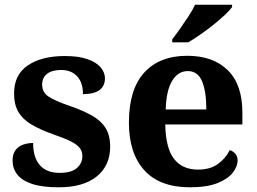

<svg xmlns="http://www.w3.org/2000/svg" viewBox="-20 -786 1093 816"><path d="M229.1 10Q159.4 10 116.3 -4.3Q73.2 -18.6 53.3 -44.5Q33.4 -70.3 33.4 -103.5Q33.4 -131.7 46.1 -148.2Q58.9 -164.6 78.9 -171.5Q98.9 -178.3 120.8 -178.3Q120.8 -116.5 149.5 -83.9Q178.2 -51.3 233.4 -51.3Q283.5 -51.3 306.8 -71.9Q330.1 -92.5 330.1 -122Q330.1 -143.6 318.1 -158.1Q306.2 -172.7 279.7 -185.8Q253.2 -199 208.8 -214.2Q152 -234.3 114.4 -256.4Q76.9 -278.5 58.3 -309.9Q39.8 -341.3 39.8 -388.9Q39.8 -469.1 98.9 -508.5Q157.9 -547.9 255.1 -547.9Q315.3 -547.9 353 -534.2Q390.7 -520.6 408.4 -499Q426 -477.4 426 -453Q426 -420.8 403.2 -403.4Q380.3 -386 332.6 -386Q332.6 -435.5 307.5 -462Q282.4 -488.6 240.2 -488.6Q200.8 -488.6 179.9 -472.1Q159.1 -455.7 159.1 -426.5Q159.1 -394.3 185.3 -376.2Q211.5 -358 280.2 -334.5Q333.8 -315.9 371.4 -294.5Q409.1 -273.1 428.6 -242.1Q448.2 -211 448.2 -162.7Q448.2 -82.3 391.3 -36.2Q334.4 10 229.1 10Z M787.1 10Q659 10 593.4 -62.3Q527.9 -134.6 527.9 -265.2Q527.9 -405.7 592.8 -477.3Q657.8 -548.9 776 -548.9Q885.2 -548.9 947.6 -488Q1010.1 -427.2 1010.1 -308.2V-256.9H682.3Q684.3 -156.6 719.5 -110.9Q754.7 -65.2 822 -65.2Q873.4 -65.2 906.5 -89.3Q939.5 -113.4 956.3 -147.9Q970.3 -143.8 980.1 -132.5Q989.8 -121.1 989.8 -104.1Q989.8 -78.3 969.1 -51.8Q948.3 -25.3 903.8 -7.7Q859.3 10 787.1 10ZM856.9 -320.8Q856.9 -397.3 838.8 -440.6Q820.6 -483.9 778 -483.9Q736.4 -483.9 711.4 -442.1Q686.4 -400.4 684.3 -320.8ZM712 -619Q727 -638 745.3 -664Q763.6 -690 781.3 -717Q798.9 -744 808.9 -766H966.3V-756Q957.3 -743 936.1 -723Q914.9 -703 887.5 -681Q860.1 -659 831.9 -639.5Q803.6 -620 780.2 -606H712Z"/></svg>

Font: Noto Serif Hebrew
Style: Regular
Weight: 400
Designer: Monotype Design Team
Foundry: Monotype Imaging Inc.
Version: Version 2.003